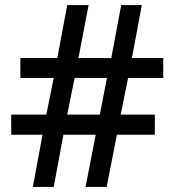

<svg xmlns="http://www.w3.org/2000/svg" viewBox="-20 -734 686 754"><path d="M483 -428 454 -284H588V-205H439L399 0H316L356 -205H229L191 0H109L147 -205H24V-284H162L191 -428H60V-506H205L244 -714H328L288 -506H417L456 -714H537L498 -506H621V-428ZM244 -284H372L400 -428H273Z"/></svg>

Font: Noto Sans Sora Sompeng Medium
Style: Regular
Weight: 500
Designer: Monotype Design Team. David Williams.
Foundry: Monotype Imaging Inc.
Version: Version 2.101; ttfautohint (v1.8.4.7-5d5b)